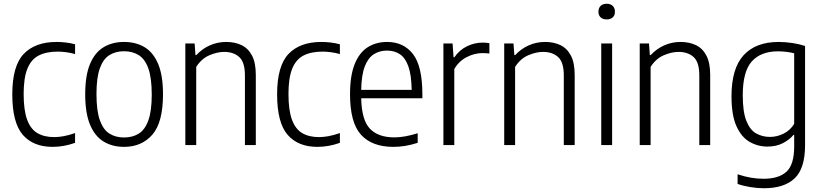

<svg xmlns="http://www.w3.org/2000/svg" viewBox="-20 -773 4383 1023"><path d="M260 9.5Q157 9.5 101.2 -55Q45.5 -119.5 45.5 -270.5Q45.5 -422 106.5 -485.8Q167.5 -549.5 281.5 -549.5Q305.5 -549.5 331 -546.5Q356.5 -543.5 380 -537V-485Q355 -492 331.2 -495Q307.5 -498 288 -498Q226.5 -498 186.2 -477.2Q146 -456.5 126 -407.2Q106 -358 106 -272.5Q106 -186 124.5 -135.5Q143 -85 179.2 -63.8Q215.5 -42.5 268.5 -42.5Q292.5 -42.5 319.8 -47.5Q347 -52.5 380 -64V-12Q320.5 9.5 260 9.5Z M641 9.5Q578.5 9.5 532 -18.8Q485.5 -47 459.8 -108.5Q434 -170 434 -270.5Q434 -370.5 459.5 -431.8Q485 -493 531.5 -521.2Q578 -549.5 641 -549.5Q704 -549.5 750.5 -521.5Q797 -493.5 822.8 -432Q848.5 -370.5 848.5 -270.5Q848.5 -121 792 -55.8Q735.5 9.5 641 9.5ZM641 -40.5Q686.5 -40.5 719.5 -61.2Q752.5 -82 770.5 -131.8Q788.5 -181.5 788.5 -269Q788.5 -357.5 770.5 -408Q752.5 -458.5 719.2 -479.2Q686 -500 641 -500Q596 -500 563 -479.5Q530 -459 512 -409.2Q494 -359.5 494 -272Q494 -183 512 -132.5Q530 -82 563 -61.2Q596 -40.5 641 -40.5Z M967.5 0V-541.5H1017L1021.5 -479.5H1026Q1057 -513 1097.8 -531.2Q1138.5 -549.5 1185.5 -549.5Q1231 -549.5 1266.5 -532.8Q1302 -516 1322.5 -477.5Q1343 -439 1343 -373.5V0H1285V-371Q1285 -441.5 1254.8 -469Q1224.5 -496.5 1174 -496.5Q1138.5 -496.5 1096.2 -478.8Q1054 -461 1025.5 -416.5V0Z M1671 9.5Q1568 9.5 1512.2 -55Q1456.5 -119.5 1456.5 -270.5Q1456.5 -422 1517.5 -485.8Q1578.5 -549.5 1692.5 -549.5Q1716.5 -549.5 1742 -546.5Q1767.5 -543.5 1791 -537V-485Q1766 -492 1742.2 -495Q1718.5 -498 1699 -498Q1637.5 -498 1597.2 -477.2Q1557 -456.5 1537 -407.2Q1517 -358 1517 -272.5Q1517 -186 1535.5 -135.5Q1554 -85 1590.2 -63.8Q1626.5 -42.5 1679.5 -42.5Q1703.5 -42.5 1730.8 -47.5Q1758 -52.5 1791 -64V-12Q1731.5 9.5 1671 9.5Z M2075.5 9.5Q1962.5 9.5 1903.8 -54.8Q1845 -119 1845 -271Q1845 -370 1869.8 -431.5Q1894.5 -493 1939 -521.2Q1983.5 -549.5 2042.5 -549.5Q2130.5 -549.5 2180.5 -484.8Q2230.5 -420 2230.5 -270V-249.5H1904.5Q1907 -133 1951.2 -87Q1995.5 -41 2081.5 -41Q2134.5 -41 2205.5 -63V-12Q2169.5 -0.5 2138 4.5Q2106.5 9.5 2075.5 9.5ZM2042 -503.5Q2002.5 -503.5 1972 -484.2Q1941.5 -465 1923.8 -419.5Q1906 -374 1904.5 -294H2173.5Q2172 -374 2155.8 -419.5Q2139.5 -465 2110.5 -484.2Q2081.5 -503.5 2042 -503.5Z M2342.5 0V-541.5H2391.5L2396.5 -468H2401Q2428 -507 2468.2 -526.5Q2508.5 -546 2551.5 -546Q2571 -546 2587.5 -543V-488Q2578 -489 2569 -489.5Q2560 -490 2549 -490Q2508.5 -490 2466.8 -468.8Q2425 -447.5 2400.5 -405V0Z M2666.5 0V-541.5H2716L2720.5 -479.5H2725Q2756 -513 2796.8 -531.2Q2837.5 -549.5 2884.5 -549.5Q2930 -549.5 2965.5 -532.8Q3001 -516 3021.5 -477.5Q3042 -439 3042 -373.5V0H2984V-371Q2984 -441.5 2953.8 -469Q2923.5 -496.5 2873 -496.5Q2837.5 -496.5 2795.2 -478.8Q2753 -461 2724.5 -416.5V0Z M3183.5 0V-541.5H3241.5V0ZM3212.5 -669.5Q3192 -669.5 3180.2 -680.5Q3168.5 -691.5 3168.5 -710.5Q3168.5 -730 3180.2 -741.5Q3192 -753 3212.5 -753Q3233 -753 3244.8 -741.5Q3256.5 -730 3256.5 -710.5Q3256.5 -691.5 3244.8 -680.5Q3233 -669.5 3212.5 -669.5Z M3388.5 0V-541.5H3438L3442.5 -479.5H3447Q3478 -513 3518.8 -531.2Q3559.5 -549.5 3606.5 -549.5Q3652 -549.5 3687.5 -532.8Q3723 -516 3743.5 -477.5Q3764 -439 3764 -373.5V0H3706V-371Q3706 -441.5 3675.8 -469Q3645.5 -496.5 3595 -496.5Q3559.5 -496.5 3517.2 -478.8Q3475 -461 3446.5 -416.5V0Z M4050.5 230Q4017 230 3979 224Q3941 218 3910 207V155.5Q3947 168 3981.5 173.8Q4016 179.5 4048 179.5Q4130 179.5 4170.8 141.5Q4211.5 103.5 4211.5 7.5V-54H4207.5Q4186.5 -28.5 4151.2 -10.2Q4116 8 4069 8Q4018 8 3974.2 -17Q3930.5 -42 3904 -100.5Q3877.5 -159 3877.5 -260Q3877.5 -408.5 3942.2 -479Q4007 -549.5 4128.5 -549.5Q4164 -549.5 4202 -543.8Q4240 -538 4269.5 -528V0.5Q4269.5 124.5 4214 177.2Q4158.5 230 4050.5 230ZM4083 -43.5Q4119.5 -43.5 4154.8 -60.8Q4190 -78 4211.5 -113V-489Q4195 -493.5 4171.8 -496.5Q4148.5 -499.5 4125 -499.5Q4034 -499.5 3985.8 -445.8Q3937.5 -392 3937.5 -265.5Q3937.5 -177 3956.8 -128.8Q3976 -80.5 4009 -62Q4042 -43.5 4083 -43.5Z"/></svg>

Font: Encode Sans SmCnd Lt
Style: Regular
Weight: 300
Width: 4
Designer: Multiple Designers
Foundry: Impallari Type
Version: Version 3.002; ttfautohint (v1.8.3) -l 8 -r 50 -G 200 -x 14 